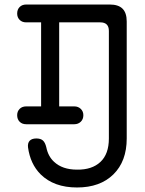

<svg xmlns="http://www.w3.org/2000/svg" viewBox="-20 -750 640 850"><path d="M96 -651Q78 -651 67 -662Q56 -673 56 -690Q56 -708 67 -719Q78 -730 96 -730H466Q504 -730 522.5 -711.5Q541 -693 541 -655V-137Q541 -36 482 22Q423 80 321 80Q219 80 160 22Q114 -24 104 -98Q102 -117 111.5 -127Q121 -137 141 -137Q160 -137 170 -128Q180 -119 185 -98Q193 -58 219 -34Q256 1 321 1Q387 2 424.5 -33Q462 -68 462 -137V-613Q462 -632 452.5 -641.5Q443 -651 424 -651H242V-279H309Q326 -279 337.5 -268Q349 -257 349 -240Q349 -222 337.5 -211Q326 -200 309 -200H96Q78 -200 67 -211Q56 -222 56 -240Q56 -257 67 -268Q78 -279 96 -279H162V-651Z"/></svg>

Font: Maple Mono NL Light
Style: Regular
Weight: 300
Monospace: yes
Designer: subframe7536
Version: Version 7.000